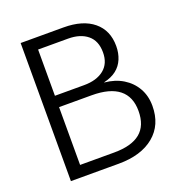

<svg xmlns="http://www.w3.org/2000/svg" viewBox="-128 -813 863 921"><g transform="rotate(-20 303.5 -352.5)"><path d="M78 0V-705H297Q395 -705 449.5 -660Q504 -615 504 -535Q504 -499 491.5 -469Q479 -439 454 -419.5Q429 -400 390 -391V-390Q444 -385 484 -360.5Q524 -336 546.5 -296.5Q569 -257 569 -206Q569 -109 503 -54.5Q437 0 322 0ZM146 -27 115 -58H320Q409 -58 453.5 -94.5Q498 -131 498 -206Q498 -279 451.5 -316Q405 -353 312 -353H124V-411H295Q359 -411 396.5 -441Q434 -471 434 -528Q434 -587 397.5 -617Q361 -647 299 -647H115L146 -678Z"/></g></svg>

Font: TikTok Sans 24pt Light
Style: Regular
Weight: 300
Version: Version 4.000